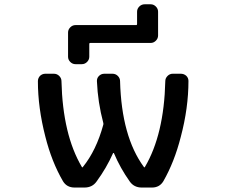

<svg xmlns="http://www.w3.org/2000/svg" viewBox="-20 -884 1040 883"><path d="M707 -720.7Q707 -707 696.8 -696.8Q686.5 -686.5 672.9 -686.5H395.5Q390.6 -686.5 390.6 -681.6V-623Q390.6 -609.4 380.4 -599.1Q370.1 -588.9 356.4 -588.9H327.1Q313.5 -588.9 303.2 -599.1Q293 -609.4 293 -623V-734.4Q293 -748 303.2 -758.3Q313.5 -768.6 327.1 -768.6H606.4Q610.4 -768.6 610.4 -773.4V-830.1Q610.4 -843.8 620.6 -854Q630.9 -864.3 645.5 -864.3H672.9Q686.5 -864.3 696.8 -854Q707 -843.8 707 -830.1ZM356.4 -116.2Q358.4 -112.3 361.3 -116.2Q422.9 -192.4 455.1 -310.5Q456.1 -314.5 455.1 -318.4Q429.7 -414.1 425.8 -509.8Q424.8 -524.4 435.1 -534.7Q445.3 -544.9 460 -544.9H497.1Q511.7 -544.9 522 -534.7Q532.2 -524.4 532.2 -510.7Q539.1 -255.9 641.6 -116.2Q642.6 -114.3 644 -114.3Q645.5 -114.3 646.5 -116.2Q734.4 -265.6 740.2 -510.7Q740.2 -524.4 750.5 -534.7Q760.7 -544.9 774.4 -544.9H811.5Q826.2 -544.9 836.9 -535.2Q846.7 -525.4 846.7 -511.7Q846.7 -387.7 811.5 -254.9Q782.2 -139.6 731.4 -50.8Q713.9 -21.5 678.7 -21.5H631.8Q596.7 -21.5 577.1 -48.8Q533.2 -110.4 503.9 -179.7Q502.9 -180.7 502 -180.7Q501 -180.7 500 -179.7Q469.7 -111.3 423.8 -48.8Q404.3 -21.5 368.2 -21.5H323.2Q287.1 -21.5 269.5 -50.8Q217.8 -139.6 188.5 -255.9Q154.3 -388.7 154.3 -510.7Q154.3 -524.4 164.1 -535.2Q174.8 -544.9 188.5 -544.9H227.5Q242.2 -544.9 252.4 -534.7Q262.7 -524.4 262.7 -510.7Q268.6 -264.6 356.4 -116.2Z"/></svg>

Font: Gen Jyuu Gothic L Monospace Medium
Style: Regular
Weight: 500
Designer: [Source Han Sans]
Ryoko NISHIZUKA  (kana & ideographs); Paul D. Hunt (Latin, Greek & Cyrillic); Wenlong ZHANG  (bopomofo
Version: Version 1.002.20150607